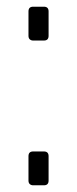

<svg xmlns="http://www.w3.org/2000/svg" viewBox="-20 -553 229 573"><path d="M65 -14V-87Q65 -101 79 -101H111Q125 -101 125 -87V-14Q125 0 111 0H79Q73 0 69 -3.5Q65 -7 65 -14ZM65 -446V-519Q65 -533 79 -533H111Q125 -533 125 -519V-446Q125 -432 111 -432H79Q73 -432 69 -435.5Q65 -439 65 -446Z"/></svg>

Font: Exo Light
Style: Regular
Weight: 300
Designer: Natanael Gama
Foundry: Natanael Gama
Version: Version 1.500; ttfautohint (v1.6)